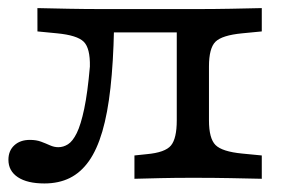

<svg xmlns="http://www.w3.org/2000/svg" viewBox="-22 -433 719 465"><path d="M445.1 -2.4Q400.7 -2.4 367.6 -1.6Q334.6 -0.8 303.6 0V-56.5L333.1 -59.6Q378.1 -63.6 392.1 -80.7Q406.1 -97.7 406.1 -141.5V-206.7H484.1V-141.5Q484.1 -97.7 499.9 -81.8Q515.8 -65.8 564.5 -61.1L612 -56.5V0Q575.1 -0.8 536.4 -1.6Q497.6 -2.4 445.1 -2.4ZM85.6 11.3Q44.1 11.3 21.3 -3.8Q-1.6 -19 -1.6 -46Q-1.6 -68 12.7 -81.1Q26.9 -94.2 50.4 -94.2Q66 -94.2 77.4 -89.9Q88.7 -85.7 98.9 -81.1Q109.1 -76.5 119.2 -76.5Q131.5 -76.5 142.7 -83.6Q154 -90.7 163.9 -110.7Q173.8 -130.8 182 -169.6Q190.2 -208.4 195.7 -271.9Q196.6 -316.4 180.7 -332Q164.9 -347.6 116.2 -352.3L68.7 -356.9L68.6 -413.4Q105.6 -412.6 144.3 -411.8Q183 -411 235.5 -411H237.9H444.3H445.1Q497.6 -411 536.4 -411.8Q575.1 -412.6 612 -413.4V-356.9L564.5 -352.3Q515.8 -347.6 499.9 -332Q484.1 -316.4 484.1 -271.9V-206.7H406.1V-367.9L421.1 -354.5H238.7L254.1 -362.6Q252.4 -281.5 245.5 -220Q238.7 -158.5 225.8 -114.5Q212.9 -70.5 193.3 -42.8Q173.6 -15.1 147 -1.9Q120.3 11.3 85.6 11.3Z"/></svg>

Font: Playfair 5pt SemiExpanded Light
Style: Regular
Weight: 300
Width: 6
Designer: Claus Eggers Sørensen
Foundry: Claus Eggers Sørensen
Version: Version 2.203